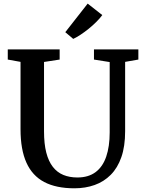

<svg xmlns="http://www.w3.org/2000/svg" viewBox="-20 -1010 781 1038"><path d="M382.5 8Q283.5 8 219 -26Q154.5 -60 122.8 -130.8Q91 -201.5 91 -311V-675.5L22 -688V-743H302.5V-688L218 -675V-299.5Q218 -232.5 230.2 -185Q242.5 -137.5 265.8 -107.8Q289 -78 322.5 -64.2Q356 -50.5 398.5 -50.5Q458 -50.5 496.8 -79.5Q535.5 -108.5 554.2 -163.2Q573 -218 573 -294V-674.5L488 -688V-743H728V-688L656.5 -675.5V-300.5Q656.5 -219 636.2 -160.8Q616 -102.5 578.8 -65Q541.5 -27.5 491.5 -9.8Q441.5 8 382.5 8ZM375.5 -800 333 -836 454 -990.5 533 -928.5Q519.5 -910 500 -890.8Q480.5 -871.5 458.8 -854Q437 -836.5 415.8 -822.5Q394.5 -808.5 376.5 -800Z"/></svg>

Font: Merriweather Light 18pt SemiBold
Style: Regular
Weight: 600
Version: Version 2.100